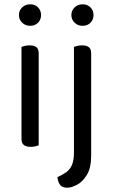

<svg xmlns="http://www.w3.org/2000/svg" viewBox="-20 -678 524 893"><path d="M68 -608Q68 -629 83 -643.5Q98 -658 120 -658Q143 -658 157 -643.5Q171 -629 171 -608Q171 -587 157 -572.5Q143 -558 120 -558Q98 -558 83 -572.5Q68 -587 68 -608ZM80 -264H160V-2Q155 0 145 2.5Q135 5 123 5Q102 5 91 -3.5Q80 -12 80 -31ZM160 -225H80V-460Q85 -462 95.5 -464.5Q106 -467 118 -467Q139 -467 149.5 -458.5Q160 -450 160 -430ZM247 146Q271 135 288 123Q305 111 314.5 89.5Q324 68 324 30V-303H404V45Q404 103 384 135.5Q364 168 338 181.5Q312 195 293 195Q268 195 258.5 180.5Q249 166 247 146ZM312 -608Q312 -629 327 -643.5Q342 -658 364 -658Q387 -658 401 -643.5Q415 -629 415 -608Q415 -587 401 -572.5Q387 -558 364 -558Q342 -558 327 -572.5Q312 -587 312 -608ZM404 -214 324 -225V-460Q329 -462 339.5 -464.5Q350 -467 362 -467Q383 -467 393.5 -458.5Q404 -450 404 -430Z"/></svg>

Font: Baloo Tammudu 2
Style: Regular
Weight: 400
Designer: Maithili Shingre, Omkar Shende and Ek Type
Foundry: Ek Type
Version: Version 1.700